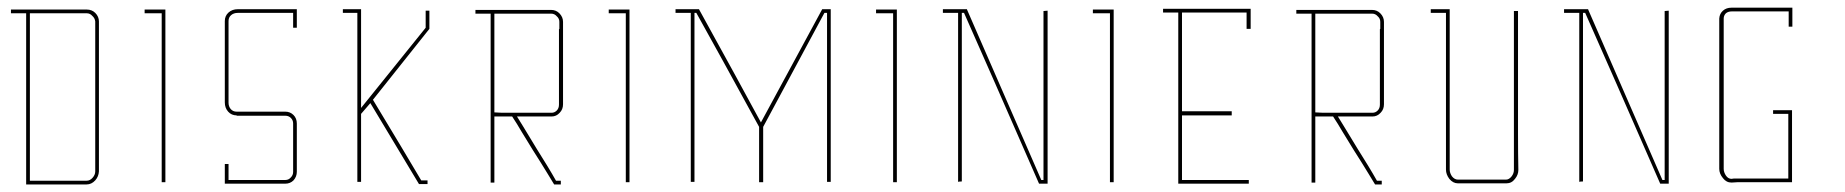

<svg xmlns="http://www.w3.org/2000/svg" viewBox="-20 -864 4854 505"><path d="M48.8 -378.9Q48.8 -378.9 48.8 -380.9Q48.8 -383.8 48.8 -384.8Q48.8 -384.8 48.8 -453.1Q48.8 -520.5 48.8 -608.4Q48.8 -667 48.8 -725.6Q48.8 -784.2 48.8 -829.1Q48.8 -829.1 34.2 -829.1Q18.6 -829.1 8.8 -829.1Q8.8 -829.1 8.8 -831.1Q8.8 -831.1 8.8 -833Q8.8 -836.9 8.8 -838.9Q8.8 -838.9 37.1 -838.9Q64.5 -838.9 100.6 -838.9Q125 -838.9 148.4 -838.9Q172.9 -838.9 191.4 -838.9Q191.4 -838.9 193.4 -838.9Q195.3 -838.9 208 -838.9Q221.7 -838.9 230.5 -830.1Q240.2 -820.3 240.2 -807.6Q240.2 -807.6 240.2 -800.8Q240.2 -793.9 240.2 -789.1Q240.2 -789.1 240.2 -734.4Q240.2 -679.7 240.2 -608.4Q240.2 -560.5 240.2 -513.7Q240.2 -465.8 240.2 -429.7Q240.2 -429.7 240.2 -427.7Q240.2 -425.8 240.2 -413.1Q239.3 -399.4 230.5 -389.6Q220.7 -378.9 208 -378.9Q208 -378.9 204.1 -378.9Q203.1 -378.9 201.2 -378.9Q193.4 -378.9 189.5 -378.9Q189.5 -378.9 168 -378.9Q146.5 -378.9 118.2 -378.9Q99.6 -378.9 81.1 -378.9Q63.5 -378.9 48.8 -378.9ZM58.6 -388.7Q58.6 -388.7 79.1 -388.7Q98.6 -388.7 125 -388.7Q141.6 -388.7 159.2 -388.7Q175.8 -388.7 189.5 -388.7Q189.5 -388.7 189.5 -388.7Q190.4 -388.7 191.4 -388.7Q193.4 -388.7 208 -388.7Q216.8 -388.7 223.6 -396.5Q230.5 -404.3 230.5 -413.1Q230.5 -413.1 230.5 -418.9Q230.5 -425.8 230.5 -429.7Q230.5 -429.7 231.4 -429.7Q233.4 -429.7 235.4 -429.7Q235.4 -429.7 233.4 -429.7Q231.4 -429.7 230.5 -429.7Q230.5 -429.7 230.5 -485.4Q230.5 -540 230.5 -611.3Q230.5 -659.2 230.5 -706.1Q230.5 -753.9 230.5 -790Q230.5 -790 230.5 -792Q230.5 -794.9 230.5 -807.6Q229.5 -816.4 222.7 -822.3Q216.8 -829.1 208 -829.1Q208 -829.1 201.2 -829.1Q195.3 -829.1 191.4 -829.1Q191.4 -829.1 191.4 -831.1Q191.4 -833 191.4 -834Q191.4 -834 191.4 -832Q191.4 -830.1 191.4 -829.1Q191.4 -829.1 170.9 -829.1Q150.4 -829.1 124 -829.1Q107.4 -829.1 89.8 -829.1Q72.3 -829.1 58.6 -829.1Q58.6 -829.1 58.6 -763.7Q58.6 -762.7 58.6 -761.7Q58.6 -694.3 58.6 -607.4Q58.6 -548.8 58.6 -491.2Q58.6 -432.6 58.6 -388.7Z M415 -838.9Q397.5 -838.9 360.4 -838.9Q360.4 -836.9 360.4 -834Q360.4 -832 360.4 -829.1Q375 -829.1 405.3 -829.1Q405.3 -680.7 405.3 -384.8Q408.2 -384.8 415 -384.8Q415 -534.2 415 -834Q415 -834 415 -834Q415 -835.9 415 -838.9Z M760.7 -539.1Q760.7 -539.1 760.7 -532.2Q760.7 -525.4 760.7 -521.5Q760.7 -521.5 760.7 -480.5Q760.7 -439.5 760.7 -412.1Q760.7 -412.1 758.8 -412.1Q757.8 -412.1 755.9 -412.1Q755.9 -412.1 756.8 -412.1Q757.8 -412.1 760.7 -412.1Q760.7 -399.4 752 -389.6Q743.2 -380.9 730.5 -380.9Q730.5 -380.9 730.5 -382.8Q730.5 -384.8 730.5 -385.7Q730.5 -385.7 730.5 -383.8Q730.5 -381.8 730.5 -380.9Q730.5 -380.9 707 -380.9Q683.6 -380.9 652.3 -380.9Q632.8 -380.9 612.3 -380.9Q591.8 -380.9 576.2 -380.9Q576.2 -380.9 574.2 -380.9Q572.3 -380.9 571.3 -380.9Q571.3 -380.9 571.3 -389.6Q571.3 -394.5 571.3 -400.4Q571.3 -419.9 571.3 -432.6Q571.3 -432.6 575.2 -432.6Q579.1 -432.6 581.1 -432.6Q581.1 -432.6 581.1 -417Q581.1 -401.4 581.1 -390.6Q581.1 -390.6 587.9 -390.6Q593.8 -390.6 631.8 -390.6Q648.4 -390.6 672.9 -390.6Q696.3 -390.6 730.5 -390.6Q739.3 -390.6 745.1 -397.5Q751 -403.3 751 -412.1Q751 -412.1 751 -453.1Q751 -494.1 751 -521.5Q751 -521.5 752.9 -521.5Q753.9 -521.5 754.9 -521.5Q754.9 -521.5 753.9 -521.5Q752 -521.5 751 -521.5Q751 -521.5 751 -523.4Q751 -525.4 751 -539.1Q751 -547.9 745.1 -553.7Q739.3 -559.6 730.5 -559.6Q730.5 -559.6 722.7 -559.6Q715.8 -559.6 710.9 -559.6Q710.9 -559.6 669.9 -559.6Q628.9 -559.6 602.5 -559.6Q602.5 -559.6 602.5 -562.5Q602.5 -564.5 602.5 -566.4Q602.5 -566.4 602.5 -565.4Q602.5 -564.5 602.5 -560.5Q588.9 -560.5 580.1 -570.3Q571.3 -580.1 571.3 -594.7Q571.3 -594.7 573.2 -594.7Q575.2 -594.7 576.2 -594.7Q576.2 -594.7 574.2 -594.7Q572.3 -594.7 571.3 -594.7Q571.3 -594.7 571.3 -625Q571.3 -655.3 571.3 -694.3Q571.3 -719.7 571.3 -746.1Q571.3 -772.5 571.3 -792Q571.3 -792 571.3 -792Q571.3 -793 571.3 -793Q571.3 -793 571.3 -794.9Q571.3 -796.9 571.3 -808.6Q571.3 -822.3 581.1 -831.1Q590.8 -839.8 605.5 -839.8Q605.5 -839.8 611.3 -839.8Q617.2 -839.8 621.1 -839.8Q621.1 -839.8 640.6 -839.8Q661.1 -839.8 686.5 -839.8Q704.1 -839.8 720.7 -839.8Q738.3 -839.8 751 -839.8Q751 -839.8 754.9 -839.8Q758.8 -839.8 760.7 -839.8Q760.7 -839.8 760.7 -821.3Q760.7 -803.7 760.7 -791Q760.7 -791 757.8 -791Q753.9 -791 751 -791Q751 -791 751 -805.7Q751 -820.3 751 -830.1Q751 -830.1 731.4 -830.1Q710.9 -830.1 685.5 -830.1Q668 -830.1 651.4 -830.1Q633.8 -830.1 621.1 -830.1Q621.1 -830.1 619.1 -830.1Q617.2 -830.1 605.5 -830.1Q594.7 -830.1 587.9 -824.2Q581.1 -818.4 581.1 -808.6Q581.1 -808.6 581.1 -802.7Q581.1 -796.9 581.1 -793Q581.1 -793 581.1 -792Q581.1 -791 581.1 -791Q581.1 -791 581.1 -782.2Q581.1 -774.4 581.1 -723.6Q581.1 -701.2 581.1 -669.9Q581.1 -638.7 581.1 -593.8Q581.1 -584 586.9 -577.1Q592.8 -570.3 602.5 -570.3Q602.5 -570.3 642.6 -570.3Q683.6 -570.3 710.9 -570.3Q710.9 -570.3 717.8 -570.3Q725.6 -570.3 730.5 -570.3Q743.2 -570.3 752 -561.5Q760.7 -552.7 760.7 -539.1Z M1099.6 -791Q1043 -720.7 929.7 -580.1Q929.7 -665 929.7 -835Q929.7 -835 929.7 -835Q929.7 -836.9 929.7 -839.8Q914.1 -839.8 881.8 -839.8Q881.8 -837.9 881.8 -835Q881.8 -833 881.8 -830.1Q894.5 -830.1 919.9 -830.1Q919.9 -681.6 919.9 -385.7Q922.9 -385.7 929.7 -385.7Q929.7 -445.3 929.7 -564.5Q937.5 -573.2 954.1 -592.8Q996.1 -522.5 1082 -379.9Q1082 -379.9 1082 -379.9Q1089.8 -379.9 1104.5 -379.9Q1104.5 -383.8 1104.5 -389.6Q1099.6 -389.6 1087.9 -389.6Q1045.9 -460.9 960.9 -601.6Q1010.7 -664.1 1109.4 -788.1Q1109.4 -788.1 1109.4 -788.1Q1109.4 -803.7 1109.4 -835.9Q1106.4 -835.9 1099.6 -835.9Q1099.6 -821.3 1099.6 -791Z M1460.9 -806.6Q1460.9 -806.6 1460.9 -799.8Q1460.9 -793 1460.9 -788.1Q1460.9 -788.1 1460.9 -760.7Q1460.9 -734.4 1460.9 -700.2Q1460.9 -676.8 1460.9 -653.3Q1460.9 -630.9 1460.9 -613.3Q1460.9 -613.3 1459 -613.3Q1457 -613.3 1455.1 -613.3Q1455.1 -613.3 1457 -613.3Q1459 -613.3 1460.9 -613.3Q1460.9 -613.3 1460.9 -610.4Q1460.9 -607.4 1460.9 -589.8Q1460.9 -576.2 1452.1 -567.4Q1443.4 -557.6 1430.7 -557.6Q1430.7 -557.6 1423.8 -557.6Q1416 -557.6 1411.1 -557.6Q1411.1 -557.6 1384.8 -557.6Q1357.4 -557.6 1339.8 -557.6Q1339.8 -557.6 1355.5 -532.2Q1371.1 -506.8 1391.6 -472.7Q1405.3 -450.2 1418.9 -428.7Q1432.6 -406.2 1442.4 -388.7Q1442.4 -388.7 1447.3 -388.7Q1452.1 -388.7 1455.1 -388.7Q1455.1 -388.7 1455.1 -384.8Q1455.1 -381.8 1455.1 -378.9Q1455.1 -378.9 1452.1 -378.9Q1451.2 -378.9 1448.2 -378.9Q1442.4 -378.9 1437.5 -378.9Q1437.5 -378.9 1420.9 -406.2Q1404.3 -433.6 1381.8 -468.8Q1367.2 -493.2 1352.5 -516.6Q1338.9 -540 1327.1 -557.6Q1327.1 -557.6 1309.6 -557.6Q1292 -557.6 1280.3 -557.6Q1280.3 -557.6 1280.3 -531.2Q1280.3 -504.9 1280.3 -470.7Q1280.3 -447.3 1280.3 -424.8Q1280.3 -401.4 1280.3 -383.8Q1280.3 -383.8 1276.4 -383.8Q1273.4 -383.8 1270.5 -383.8Q1270.5 -383.8 1270.5 -452.1Q1270.5 -519.5 1270.5 -607.4Q1270.5 -666 1270.5 -724.6Q1270.5 -783.2 1270.5 -828.1Q1270.5 -828.1 1255.9 -828.1Q1240.2 -828.1 1230.5 -828.1Q1230.5 -828.1 1230.5 -830.1Q1230.5 -830.1 1230.5 -832Q1230.5 -835.9 1230.5 -837.9Q1230.5 -837.9 1257.8 -837.9Q1286.1 -837.9 1322.3 -837.9Q1345.7 -837.9 1370.1 -837.9Q1394.5 -837.9 1412.1 -837.9Q1412.1 -837.9 1418.9 -837.9Q1424.8 -837.9 1429.7 -837.9Q1442.4 -837.9 1451.2 -829.1Q1460.9 -819.3 1460.9 -806.6ZM1451.2 -789.1Q1451.2 -789.1 1451.2 -791Q1451.2 -793.9 1451.2 -806.6Q1451.2 -815.4 1444.3 -821.3Q1438.5 -828.1 1429.7 -828.1Q1429.7 -828.1 1422.9 -828.1Q1417 -828.1 1412.1 -828.1Q1412.1 -828.1 1412.1 -830.1Q1412.1 -832 1412.1 -833Q1412.1 -833 1412.1 -831.1Q1412.1 -829.1 1412.1 -828.1Q1412.1 -828.1 1392.6 -828.1Q1372.1 -828.1 1345.7 -828.1Q1329.1 -828.1 1311.5 -828.1Q1293.9 -828.1 1280.3 -828.1Q1280.3 -828.1 1280.3 -790Q1280.3 -789.1 1280.3 -788.1Q1280.3 -768.6 1280.3 -745.1Q1280.3 -722.7 1280.3 -697.3Q1280.3 -663.1 1280.3 -627.9Q1280.3 -593.8 1280.3 -568.4Q1280.3 -568.4 1300.8 -567.4Q1320.3 -567.4 1346.7 -567.4Q1364.3 -567.4 1380.9 -567.4Q1398.4 -567.4 1411.1 -567.4Q1411.1 -567.4 1411.1 -565.4Q1411.1 -563.5 1411.1 -561.5Q1411.1 -561.5 1411.1 -563.5Q1411.1 -565.4 1411.1 -567.4Q1411.1 -567.4 1414.1 -567.4Q1416 -567.4 1430.7 -567.4Q1438.5 -567.4 1444.3 -573.2Q1450.2 -579.1 1450.2 -588.9Q1450.2 -588.9 1450.2 -597.7Q1450.2 -606.4 1450.2 -612.3Q1450.2 -612.3 1450.2 -638.7Q1450.2 -666 1450.2 -700.2Q1450.2 -723.6 1450.2 -746.1Q1450.2 -769.5 1450.2 -787.1Q1450.2 -787.1 1451.2 -788.1Q1451.2 -788.1 1451.2 -789.1Z M1635.7 -838.9Q1618.2 -838.9 1581.1 -838.9Q1581.1 -836.9 1581.1 -834Q1581.1 -832 1581.1 -829.1Q1595.7 -829.1 1626 -829.1Q1626 -680.7 1626 -384.8Q1628.9 -384.8 1635.7 -384.8Q1635.7 -534.2 1635.7 -834Q1635.7 -834 1635.7 -834Q1635.7 -835.9 1635.7 -838.9Z M2155.3 -830.1Q2155.3 -681.6 2155.3 -385.7Q2158.2 -385.7 2165 -385.7Q2165 -534.2 2165 -830.1Q2165 -830.1 2165 -830.1Q2165 -833 2165 -839.8Q2157.2 -839.8 2142.6 -839.8Q2142.6 -839.8 2142.6 -839.8Q2142.6 -839.8 2142.6 -839.8Q2088.9 -740.2 1981.4 -542Q1927.7 -641.6 1818.4 -839.8Q1818.4 -839.8 1817.4 -839.8Q1817.4 -839.8 1817.4 -839.8Q1797.9 -839.8 1756.8 -839.8Q1756.8 -837.9 1756.8 -835Q1756.8 -833 1756.8 -830.1Q1770.5 -830.1 1796.9 -830.1Q1796.9 -681.6 1796.9 -385.7Q1799.8 -385.7 1806.6 -385.7Q1806.6 -534.2 1806.6 -830.1Q1808.6 -830.1 1811.5 -830.1Q1867.2 -730.5 1976.6 -530.3Q1976.6 -481.4 1976.6 -384.8Q1980.5 -384.8 1987.3 -384.8Q1987.3 -433.6 1987.3 -530.3Q2041 -629.9 2148.4 -830.1Q2150.4 -830.1 2155.3 -830.1Z M2338.9 -838.9Q2321.3 -838.9 2284.2 -838.9Q2284.2 -836.9 2284.2 -834Q2284.2 -832 2284.2 -829.1Q2298.8 -829.1 2329.1 -829.1Q2329.1 -680.7 2329.1 -384.8Q2332 -384.8 2338.9 -384.8Q2338.9 -534.2 2338.9 -834Q2338.9 -834 2338.9 -834Q2338.9 -835.9 2338.9 -838.9Z M2735.4 -390.6Q2735.4 -539.1 2735.4 -835.9Q2731.4 -835.9 2724.6 -835Q2724.6 -686.5 2724.6 -390.6Q2722.7 -390.6 2718.8 -390.6Q2653.3 -540 2523.4 -838.9Q2523.4 -838.9 2523.4 -838.9Q2523.4 -838.9 2523.4 -839.8Q2502 -839.8 2460 -839.8Q2460 -837.9 2460 -835Q2460 -833 2460 -830.1Q2473.6 -830.1 2500 -830.1Q2500 -681.6 2500 -385.7Q2502.9 -386.7 2509.8 -386.7Q2509.8 -534.2 2509.8 -830.1Q2511.7 -830.1 2515.6 -830.1Q2582 -680.7 2712.9 -380.9Q2712.9 -380.9 2712.9 -380.9Q2712.9 -380.9 2712.9 -380.9Q2720.7 -380.9 2735.4 -380.9Q2735.4 -384.8 2735.4 -390.6Q2735.4 -390.6 2735.4 -390.6Z M2909.2 -838.9Q2891.6 -838.9 2854.5 -838.9Q2854.5 -836.9 2854.5 -834Q2854.5 -832 2854.5 -829.1Q2869.1 -829.1 2899.4 -829.1Q2899.4 -680.7 2899.4 -384.8Q2902.3 -384.8 2909.2 -384.8Q2909.2 -534.2 2909.2 -834Q2909.2 -834 2909.2 -834Q2909.2 -835.9 2909.2 -838.9Z M3088.9 -571.3Q3132.8 -571.3 3219.7 -571.3Q3219.7 -567.4 3219.7 -560.5Q3175.8 -560.5 3088.9 -560.5Q3088.9 -564.5 3088.9 -571.3ZM3088.9 -831.1Q3085.9 -831.1 3079.1 -831.1Q3079.1 -805.7 3079.1 -776.4Q3079.1 -630.9 3079.1 -380.9Q3083 -380.9 3088.9 -380.9Q3088.9 -380.9 3088.9 -380.9Q3147.5 -380.9 3264.6 -380.9Q3264.6 -384.8 3264.6 -390.6Q3206.1 -390.6 3088.9 -390.6Q3088.9 -538.1 3088.9 -831.1ZM3264.6 -840.8Q3264.6 -840.8 3264.6 -840.8Q3189.5 -840.8 3039.1 -840.8Q3039.1 -837.9 3039.1 -831.1Q3112.3 -831.1 3258.8 -831.1Q3258.8 -816.4 3258.8 -788.1Q3262.7 -788.1 3269.5 -788.1Q3269.5 -805.7 3269.5 -840.8Q3267.6 -840.8 3264.6 -840.8Z M3620.1 -806.6Q3620.1 -806.6 3620.1 -799.8Q3620.1 -793 3620.1 -788.1Q3620.1 -788.1 3620.1 -760.7Q3620.1 -734.4 3620.1 -700.2Q3620.1 -676.8 3620.1 -653.3Q3620.1 -630.9 3620.1 -613.3Q3620.1 -613.3 3618.2 -613.3Q3616.2 -613.3 3614.3 -613.3Q3614.3 -613.3 3616.2 -613.3Q3618.2 -613.3 3620.1 -613.3Q3620.1 -613.3 3620.1 -610.4Q3620.1 -607.4 3620.1 -589.8Q3620.1 -576.2 3611.3 -567.4Q3602.5 -557.6 3589.8 -557.6Q3589.8 -557.6 3583 -557.6Q3575.2 -557.6 3570.3 -557.6Q3570.3 -557.6 3543.9 -557.6Q3516.6 -557.6 3499 -557.6Q3499 -557.6 3514.6 -532.2Q3530.3 -506.8 3550.8 -472.7Q3564.5 -450.2 3578.1 -428.7Q3591.8 -406.2 3601.6 -388.7Q3601.6 -388.7 3606.4 -388.7Q3611.3 -388.7 3614.3 -388.7Q3614.3 -388.7 3614.3 -384.8Q3614.3 -381.8 3614.3 -378.9Q3614.3 -378.9 3611.3 -378.9Q3610.4 -378.9 3607.4 -378.9Q3601.6 -378.9 3596.7 -378.9Q3596.7 -378.9 3580.1 -406.2Q3563.5 -433.6 3541 -468.8Q3526.4 -493.2 3511.7 -516.6Q3498 -540 3486.3 -557.6Q3486.3 -557.6 3468.8 -557.6Q3451.2 -557.6 3439.5 -557.6Q3439.5 -557.6 3439.5 -531.2Q3439.5 -504.9 3439.5 -470.7Q3439.5 -447.3 3439.5 -424.8Q3439.5 -401.4 3439.5 -383.8Q3439.5 -383.8 3435.5 -383.8Q3432.6 -383.8 3429.7 -383.8Q3429.7 -383.8 3429.7 -452.1Q3429.7 -519.5 3429.7 -607.4Q3429.7 -666 3429.7 -724.6Q3429.7 -783.2 3429.7 -828.1Q3429.7 -828.1 3415 -828.1Q3399.4 -828.1 3389.6 -828.1Q3389.6 -828.1 3389.6 -830.1Q3389.6 -830.1 3389.6 -832Q3389.6 -835.9 3389.6 -837.9Q3389.6 -837.9 3417 -837.9Q3445.3 -837.9 3481.4 -837.9Q3504.9 -837.9 3529.3 -837.9Q3553.7 -837.9 3571.3 -837.9Q3571.3 -837.9 3578.1 -837.9Q3584 -837.9 3588.9 -837.9Q3601.6 -837.9 3610.4 -829.1Q3620.1 -819.3 3620.1 -806.6ZM3610.4 -789.1Q3610.4 -789.1 3610.4 -791Q3610.4 -793.9 3610.4 -806.6Q3610.4 -815.4 3603.5 -821.3Q3597.7 -828.1 3588.9 -828.1Q3588.9 -828.1 3582 -828.1Q3576.2 -828.1 3571.3 -828.1Q3571.3 -828.1 3571.3 -830.1Q3571.3 -832 3571.3 -833Q3571.3 -833 3571.3 -831.1Q3571.3 -829.1 3571.3 -828.1Q3571.3 -828.1 3551.8 -828.1Q3531.2 -828.1 3504.9 -828.1Q3488.3 -828.1 3470.7 -828.1Q3453.1 -828.1 3439.5 -828.1Q3439.5 -828.1 3439.5 -790Q3439.5 -789.1 3439.5 -788.1Q3439.5 -768.6 3439.5 -745.1Q3439.5 -722.7 3439.5 -697.3Q3439.5 -663.1 3439.5 -627.9Q3439.5 -593.8 3439.5 -568.4Q3439.5 -568.4 3460 -567.4Q3479.5 -567.4 3505.9 -567.4Q3523.4 -567.4 3540 -567.4Q3557.6 -567.4 3570.3 -567.4Q3570.3 -567.4 3570.3 -565.4Q3570.3 -563.5 3570.3 -561.5Q3570.3 -561.5 3570.3 -563.5Q3570.3 -565.4 3570.3 -567.4Q3570.3 -567.4 3573.2 -567.4Q3575.2 -567.4 3589.8 -567.4Q3597.7 -567.4 3603.5 -573.2Q3609.4 -579.1 3609.4 -588.9Q3609.4 -588.9 3609.4 -597.7Q3609.4 -606.4 3609.4 -612.3Q3609.4 -612.3 3609.4 -638.7Q3609.4 -666 3609.4 -700.2Q3609.4 -723.6 3609.4 -746.1Q3609.4 -769.5 3609.4 -787.1Q3609.4 -787.1 3610.4 -788.1Q3610.4 -788.1 3610.4 -789.1Z M3973.6 -417Q3973.6 -417 3971.7 -417Q3969.7 -417 3967.8 -417Q3967.8 -417 3968.8 -417Q3969.7 -417 3973.6 -417Q3973.6 -404.3 3964.8 -393.6Q3956.1 -381.8 3942.4 -381.8Q3942.4 -381.8 3923.8 -381.8Q3915 -381.8 3901.4 -381.8Q3860.4 -381.8 3833 -381.8Q3833 -381.8 3831.1 -381.8Q3828.1 -381.8 3814.5 -381.8Q3801.8 -381.8 3792 -393.6Q3783.2 -405.3 3783.2 -418Q3783.2 -418 3783.2 -422.9Q3783.2 -428.7 3783.2 -431.6Q3783.2 -431.6 3783.2 -493.2Q3783.2 -553.7 3783.2 -632.8Q3783.2 -685.5 3783.2 -737.3Q3783.2 -790 3783.2 -830.1Q3783.2 -830.1 3768.6 -830.1Q3752.9 -830.1 3743.2 -830.1Q3743.2 -830.1 3743.2 -832Q3743.2 -832 3743.2 -834Q3743.2 -837.9 3743.2 -839.8Q3743.2 -839.8 3761.7 -839.8Q3780.3 -839.8 3793 -839.8Q3793 -839.8 3793 -837.9Q3793 -835.9 3793 -835Q3793 -835 3793 -773.4Q3793 -711.9 3793 -631.8Q3793 -578.1 3793 -525.4Q3793 -472.7 3793 -431.6Q3793 -431.6 3791 -431.6Q3789.1 -431.6 3788.1 -431.6Q3788.1 -431.6 3790 -431.6Q3792 -431.6 3793 -431.6Q3793 -431.6 3793 -430.7Q3793 -428.7 3793 -418Q3793 -409.2 3798.8 -400.4Q3805.7 -391.6 3814.5 -391.6Q3814.5 -391.6 3821.3 -391.6Q3828.1 -391.6 3833 -391.6Q3833 -391.6 3833 -389.6Q3833 -388.7 3833 -386.7Q3833 -386.7 3833 -388.7Q3833 -390.6 3833 -391.6Q3833 -391.6 3846.7 -391.6Q3860.4 -391.6 3941.4 -391.6Q3949.2 -391.6 3956.1 -400.4Q3961.9 -408.2 3961.9 -417Q3961.9 -417 3961.9 -481.4Q3961.9 -544.9 3961.9 -627.9Q3961.9 -682.6 3961.9 -738.3Q3961.9 -793 3961.9 -835Q3961.9 -835 3965.8 -835Q3969.7 -835 3972.7 -835Q3972.7 -835 3972.7 -770.5Q3972.7 -707 3972.7 -624Q3972.7 -569.3 3972.7 -513.7Q3972.7 -459 3973.6 -417Z M4369.1 -390.6Q4369.1 -539.1 4369.1 -835.9Q4365.2 -835.9 4358.4 -835Q4358.4 -686.5 4358.4 -390.6Q4356.4 -390.6 4352.5 -390.6Q4287.1 -540 4157.2 -838.9Q4157.2 -838.9 4157.2 -838.9Q4157.2 -838.9 4157.2 -839.8Q4135.7 -839.8 4093.8 -839.8Q4093.8 -837.9 4093.8 -835Q4093.8 -833 4093.8 -830.1Q4107.4 -830.1 4133.8 -830.1Q4133.8 -681.6 4133.8 -385.7Q4136.7 -386.7 4143.6 -386.7Q4143.6 -534.2 4143.6 -830.1Q4145.5 -830.1 4149.4 -830.1Q4215.8 -680.7 4346.7 -380.9Q4346.7 -380.9 4346.7 -380.9Q4346.7 -380.9 4346.7 -380.9Q4354.5 -380.9 4369.1 -380.9Q4369.1 -384.8 4369.1 -390.6Q4369.1 -390.6 4369.1 -390.6Z M4553.7 -384.8Q4553.7 -384.8 4550.8 -384.8Q4548.8 -384.8 4534.2 -383.8Q4520.5 -383.8 4511.7 -395.5Q4502 -407.2 4502 -419.9Q4502 -419.9 4502 -422.9Q4502 -423.8 4502 -426.8Q4502 -432.6 4502 -436.5Q4502 -436.5 4502 -438.5Q4502 -446.3 4502 -492.2Q4502 -546.9 4502 -618.2Q4502 -665 4502 -712.9Q4502 -759.8 4502 -795.9Q4502 -795.9 4502 -798.8Q4502 -800.8 4502 -815.4Q4502.9 -828.1 4511.7 -835.9Q4520.5 -843.8 4534.2 -843.8Q4534.2 -843.8 4542 -843.8Q4548.8 -843.8 4554.7 -843.8Q4554.7 -843.8 4574.2 -843.8Q4593.8 -843.8 4620.1 -843.8Q4636.7 -843.8 4654.3 -843.8Q4670.9 -843.8 4684.6 -843.8Q4684.6 -843.8 4688.5 -843.8Q4691.4 -843.8 4694.3 -843.8Q4694.3 -843.8 4694.3 -825.2Q4694.3 -806.6 4694.3 -793.9Q4694.3 -793.9 4690.4 -793.9Q4686.5 -793.9 4684.6 -793.9Q4684.6 -793.9 4684.6 -808.6Q4684.6 -824.2 4684.6 -834Q4684.6 -834 4664.1 -834Q4644.5 -834 4619.1 -834Q4601.6 -834 4584 -834Q4567.4 -834 4554.7 -834Q4554.7 -834 4551.8 -834Q4549.8 -834 4535.2 -834Q4525.4 -834 4519.5 -829.1Q4513.7 -823.2 4513.7 -815.4Q4513.7 -815.4 4513.7 -808.6Q4513.7 -801.8 4513.7 -796.9Q4513.7 -796.9 4513.7 -742.2Q4513.7 -686.5 4513.7 -615.2Q4513.7 -568.4 4513.7 -520.5Q4513.7 -472.7 4513.7 -436.5Q4513.7 -436.5 4511.7 -436.5Q4509.8 -436.5 4507.8 -436.5Q4507.8 -436.5 4509.8 -436.5Q4511.7 -436.5 4513.7 -436.5Q4513.7 -436.5 4513.7 -434.6Q4513.7 -432.6 4513.7 -419.9Q4513.7 -411.1 4519.5 -402.3Q4525.4 -393.6 4534.2 -393.6Q4534.2 -393.6 4541 -394.5Q4548.8 -394.5 4553.7 -394.5Q4553.7 -394.5 4553.7 -393.6Q4553.7 -391.6 4553.7 -389.6Q4553.7 -389.6 4553.7 -391.6Q4553.7 -393.6 4553.7 -394.5Q4553.7 -394.5 4573.2 -394.5Q4592.8 -394.5 4619.1 -394.5Q4635.7 -394.5 4653.3 -394.5Q4669.9 -394.5 4683.6 -394.5Q4683.6 -394.5 4683.6 -420.9Q4683.6 -446.3 4683.6 -480.5Q4683.6 -502 4683.6 -524.4Q4683.6 -546.9 4683.6 -564.5Q4683.6 -564.5 4668 -564.5Q4653.3 -564.5 4643.6 -564.5Q4643.6 -564.5 4643.6 -567.4Q4643.6 -571.3 4643.6 -574.2Q4643.6 -574.2 4662.1 -574.2Q4680.7 -574.2 4693.4 -574.2Q4693.4 -574.2 4693.4 -572.3Q4693.4 -570.3 4693.4 -569.3Q4693.4 -569.3 4693.4 -541Q4693.4 -512.7 4693.4 -476.6Q4693.4 -452.1 4693.4 -427.7Q4693.4 -403.3 4693.4 -384.8Q4693.4 -384.8 4689.5 -384.8Q4685.5 -384.8 4683.6 -384.8Q4683.6 -384.8 4663.1 -384.8Q4643.6 -384.8 4618.2 -384.8Q4600.6 -384.8 4583 -384.8Q4566.4 -384.8 4553.7 -384.8Z"/></svg>

Font: Reach
Style: Line
Weight: 400
Designer: Billy Harris
Version: Reach Line